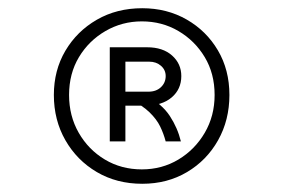

<svg xmlns="http://www.w3.org/2000/svg" viewBox="-20 -750 690 467"><path d="M276 -493V-527H341Q360 -527 371.5 -538Q383 -549 383 -565Q383 -580 371.5 -590Q360 -600 343 -600H276V-635H338Q376 -635 398.5 -615Q421 -595 421 -565Q421 -533 397.5 -513Q374 -493 333 -493ZM247 -406V-635H285V-406ZM383 -406Q378 -425 369.5 -442.5Q361 -460 343.5 -477Q326 -494 294 -510L334 -519Q374 -497 393 -468Q412 -439 420 -406ZM326 -303Q264 -303 215.5 -331.5Q167 -360 139 -409Q111 -458 111 -519Q111 -579 139 -626.5Q167 -674 215.5 -702Q264 -730 326 -730Q386 -730 434 -702.5Q482 -675 510 -627.5Q538 -580 538 -519Q538 -458 510.5 -409Q483 -360 435 -331.5Q387 -303 326 -303ZM325 -338Q374 -338 414 -362Q454 -386 478 -427Q502 -468 502 -519Q502 -571 478 -611Q454 -651 414 -674.5Q374 -698 325 -698Q277 -698 236.5 -674.5Q196 -651 172 -611Q148 -571 148 -519Q148 -468 171.5 -427Q195 -386 235 -362Q275 -338 325 -338Z"/></svg>

Font: Azeret Mono Thin Thin
Style: Regular
Weight: 250
Version: Version 1.002